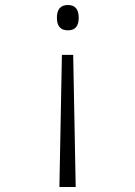

<svg xmlns="http://www.w3.org/2000/svg" viewBox="-20 -561 540 766"><path d="M251 -541Q294 -541 294 -490Q294 -440 251 -440Q207 -440 207 -490Q207 -541 251 -541ZM272 -342 282 185H217L227 -342Z"/></svg>

Font: Noto Sans Mono ExtraCondensed Light
Style: Regular
Weight: 300
Width: 2
Designer: Monotype Design Team
Foundry: Monotype Imaging Inc.
Version: Version 2.014; ttfautohint (v1.8.4.7-5d5b)